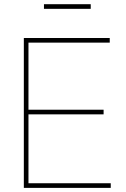

<svg xmlns="http://www.w3.org/2000/svg" viewBox="-20 -912 610 932"><path d="M95.7 0V-727.5H512.7V-705.1H118.2V-379.4H482.9V-356.9H118.2V-22.5H517.6V0ZM420.4 -891.6V-869.1H193.4V-891.6Z"/></svg>

Font: Inter 24pt Thin
Style: Regular
Weight: 250
Designer: Rasmus Andersson
Foundry: rsms
Version: Version 4.001;git-66647c0bb